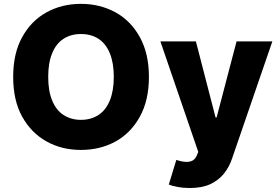

<svg xmlns="http://www.w3.org/2000/svg" viewBox="-20 -757 1424 982"><path d="M741.7 -363.8Q741.7 -244.1 695.3 -160.2Q648.9 -76.2 570.8 -33.2Q492.2 9.8 394 9.8Q295.4 9.8 217.8 -33.7Q139.2 -77.6 93.3 -160.6Q47.4 -243.2 47.4 -363.8Q47.4 -483.9 93.3 -566.9Q139.6 -650.9 217.8 -693.8Q296.4 -737.3 394 -737.3Q491.2 -737.3 570.8 -693.8Q648.9 -650.9 695.3 -566.9Q741.7 -482.9 741.7 -363.8ZM542 -483.9Q521.5 -533.7 484.4 -558.1Q446.3 -583 394 -583Q342.3 -583 304.2 -558.1Q266.6 -533.7 246.6 -483.9Q226.6 -436 226.6 -363.8Q226.6 -291.5 246.6 -243.7Q266.6 -193.8 304.2 -169.4Q343.3 -144 394 -144Q445.3 -144 484.4 -169.4Q521.5 -193.8 542 -243.7Q562 -293.5 562 -363.8Q562 -434.1 542 -483.9ZM949.7 204.6Q917.5 204.6 891.1 199.7Q860.8 194.3 843.3 187L881.8 61Q905.8 69.3 928.2 70.8Q949.2 72.3 964.4 64.5Q979.5 56.2 987.3 36.1L994.1 20L800.3 -545.4H981.9L1082.5 -156.2H1087.9L1189.9 -545.4H1373L1167.5 52.2Q1153.3 95.7 1125.5 130.9Q1098.6 164.6 1055.2 185.1Q1012.7 204.6 949.7 204.6Z"/></svg>

Font: My Font
Style: Regular
Weight: 500
Designer: Rasmus Andersson
Foundry: rsms
Version: Version 0.001